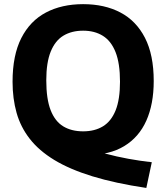

<svg xmlns="http://www.w3.org/2000/svg" viewBox="-20 -770 821 948"><path d="M702.5 158Q548.5 135 436.2 100.5Q324 66 248 19.8Q172 -26.5 126.8 -84.8Q81.5 -143 61.8 -213.2Q42 -283.5 42 -366.5Q42 -497 85.2 -582Q128.5 -667 206.8 -708.2Q285 -749.5 390.5 -749.5Q496 -749.5 574.2 -708.5Q652.5 -667.5 695.8 -583.2Q739 -499 739 -370Q739 -256 702.5 -174.2Q666 -92.5 593.2 -48.5Q520.5 -4.5 411.5 -4.5Q393 -4.5 373.5 -5.8Q354 -7 333.5 -9.5L384 -50Q441 -27.5 498.5 -12Q556 3.5 613.8 14Q671.5 24.5 729.5 31ZM390.5 -121.5Q447.5 -121.5 488.2 -146.2Q529 -171 550.8 -225Q572.5 -279 572.5 -366.5Q572.5 -457.5 550.5 -512.8Q528.5 -568 487.8 -593.2Q447 -618.5 390.5 -618.5Q334 -618.5 293.2 -594Q252.5 -569.5 230.5 -515.5Q208.5 -461.5 208.5 -373.5Q208.5 -281.5 230 -226.2Q251.5 -171 292.2 -146.2Q333 -121.5 390.5 -121.5Z"/></svg>

Font: Encode Sans SC Condensed Thin
Style: Bold
Weight: 700
Version: Version 3.002